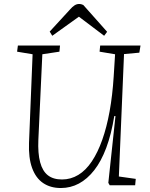

<svg xmlns="http://www.w3.org/2000/svg" viewBox="-20 -932 753 966"><path d="M578 -44 663 -32 660 0H532L525 -12L561 -348H555Q540 -256 514.5 -188Q489 -120 454 -75.5Q419 -31 377 -8.5Q335 14 286 14Q234 14 197 -11Q160 -36 141.5 -87Q123 -138 126 -214L144 -659L66 -672L70 -703H282L279 -672L193 -659L173 -229Q170 -160 182 -115.5Q194 -71 221 -50Q248 -29 292 -29Q336 -29 374 -52Q412 -75 442 -120Q472 -165 494.5 -228.5Q517 -292 531.5 -372Q546 -452 552 -547L559 -659L481 -672L484 -703H687L681 -667L604 -660ZM519 -772 504 -752 377 -848 243 -752 230 -773 332 -884Q344 -898 355 -905Q366 -912 378 -912Q384 -912 389.5 -910.5Q395 -909 399 -907Z"/></svg>

Font: Literata 18pt ExtraLight
Style: Italic
Weight: 250
Italic angle: -2°
Designer: Latin by Veronika Burian and Jose Scaglione. Greek by Irene Vlachou. Cyrillic by Vera Evstafieva
Foundry: TypeTogether
Version: Version 3.103;gftools[0.9.29]